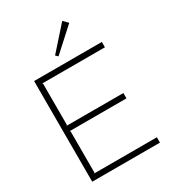

<svg xmlns="http://www.w3.org/2000/svg" viewBox="-249 -1207 1203 1338"><g transform="rotate(-30 352.5 -537.5)"><path d="M634.8 -43V0H89.8V-810.1H634.8V-767.1H129.9L134.8 -762.2V-432.1L129.9 -426.8H586.9V-383.8H129.9L134.8 -378.9V-47.9L129.9 -43ZM469.2 -1075.2 504.9 -1039.1 323.2 -874 305.2 -891.1Z"/></g></svg>

Font: Sinkin Sans 200 X Light
Style: Regular
Weight: 200
Designer: Keith Bates
Foundry: K-Type
Version: Sinkin Sans (version 1.0)  by Keith Bates   •   © 2014   www